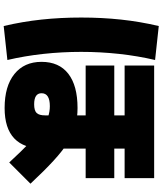

<svg xmlns="http://www.w3.org/2000/svg" viewBox="60 -880 880 1040"><g transform="rotate(90 500.0 -360.0)"><path d="M565 55Q447 55 381 2Q315 -51 315 -145Q315 -240 379.5 -290Q444 -340 565 -340Q617 -340 661 -328.5Q705 -317 750.5 -288.5Q796 -260 850 -210.5Q904 -161 975 -85L860 30Q799 -36 755 -78.5Q711 -121 677 -145.5Q643 -170 614 -180Q585 -190 555 -190Q485 -190 485 -145Q485 -105 545 -105Q579 -105 592 -118.5Q605 -132 605 -165V-595H335V-755H945V-595H785V-155Q785 -50 730 2.5Q675 55 565 55ZM335 -384V-539H945V-384ZM121 60Q97 -42 86 -145Q75 -248 75 -360Q75 -472 86 -575Q97 -678 121 -780L305 -760Q283 -666 272 -565Q261 -464 261 -360Q261 -256 272 -155Q283 -54 305 40Z"/></g></svg>

Font: M PLUS 1 Thin Black
Style: Regular
Weight: 900
Version: Version 1.001